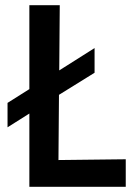

<svg xmlns="http://www.w3.org/2000/svg" viewBox="-20 -719 504 739"><path d="M93 0V-282L9 -229V-323L93 -376V-699H210L208 -448L344 -534V-439L207 -354L205 -103L464 -106V0Z"/></svg>

Font: Ruda
Style: Bold
Weight: 700
Designer: Mariela Monsalve and Angelina Sanchez
Foundry: Mariela Monsalve and Angelina Sanchez
Version: Version 2.000